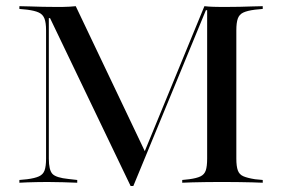

<svg xmlns="http://www.w3.org/2000/svg" viewBox="-20 -591 913 621"><path d="M402.4 10.5 141.9 -532.3H137.9V-78.2Q137.9 -41.1 149.6 -28.6Q161.3 -16.1 201.6 -12.1L229.8 -8.9V0Q208.9 -0.8 183.1 -1.6Q157.3 -2.4 133.9 -2.4Q115.3 -2.4 98.8 -2Q82.3 -1.6 68.5 -1.2Q54.8 -0.8 42.7 0V-8.9L67.7 -11.3Q92.7 -14.5 106 -20.6Q119.4 -26.6 124.2 -39.9Q129 -53.2 129 -78.2V-492.7Q129 -517.7 123.8 -531Q118.5 -544.4 105.6 -550.4Q92.7 -556.5 67.7 -559.7L42.7 -562.1V-571Q58.1 -571 77 -570.2Q96 -569.4 118.5 -569Q141.1 -568.5 166.1 -568.5H179.8Q193.5 -568.5 205.2 -569.4Q216.9 -570.2 225 -571L451.6 -95.2L441.1 -84.7L641.1 -571Q655.6 -569.4 669.8 -569Q683.9 -568.5 696.8 -568.5H706.5Q732.3 -568.5 754.4 -569Q776.6 -569.4 796 -570.2Q815.3 -571 829.8 -571V-562.1L804.8 -559.7Q779.8 -556.5 766.9 -550.4Q754 -544.4 749.2 -531Q744.4 -517.7 744.4 -492.7V-78.2Q744.4 -53.2 749.2 -39.9Q754 -26.6 766.9 -21Q779.8 -15.3 804.8 -11.3L829.8 -8.9V0Q815.3 -0.8 796 -1.2Q776.6 -1.6 754.4 -2Q732.3 -2.4 706.5 -2.4H697.6H688.7Q663.7 -2.4 641.9 -2Q620.2 -1.6 602 -1.2Q583.9 -0.8 569.4 0V-8.9L591.9 -11.3Q616.1 -14.5 628.6 -20.6Q641.1 -26.6 645.6 -39.9Q650 -53.2 650 -78.2V-558.1H646L411.3 10.5Z"/></svg>

Font: Playfair 144pt SemiExpanded Medium
Style: Regular
Weight: 500
Width: 6
Designer: Claus Eggers Sørensen
Foundry: Claus Eggers Sørensen
Version: Version 2.203